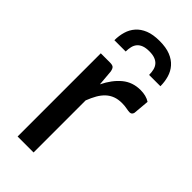

<svg xmlns="http://www.w3.org/2000/svg" viewBox="-231 -777 829 829"><g transform="rotate(45 183.0 -363.0)"><path d="M160 -410.5Q184.5 -460.5 219 -489Q253.5 -517.5 302 -517.5Q318.5 -517.5 333.2 -513.8Q348 -510 359 -502.5L352.5 -429Q349 -415.5 336 -415.5Q329 -415.5 315 -418.2Q301 -421 285 -421Q261.5 -421 243.5 -414.2Q225.5 -407.5 211.2 -394.2Q197 -381 186 -361.8Q175 -342.5 165.5 -318V0H68V-508H124Q140 -508 145.8 -502.2Q151.5 -496.5 154 -482ZM210 -725.5Q249.5 -725.5 276.2 -714.8Q303 -704 319.5 -685.2Q336 -666.5 343.2 -641.8Q350.5 -617 350.5 -589.5H281.5Q281.5 -605.5 278.2 -619Q275 -632.5 266.8 -642.2Q258.5 -652 244.8 -657.2Q231 -662.5 210 -662.5Q189 -662.5 175.2 -657.2Q161.5 -652 153.2 -642.2Q145 -632.5 141.8 -619Q138.5 -605.5 138.5 -589.5H69.5Q69.5 -617 76.8 -641.8Q84 -666.5 100.5 -685.2Q117 -704 143.8 -714.8Q170.5 -725.5 210 -725.5Z"/></g></svg>

Font: Lato 2
Style: Regular
Weight: 500
Designer: Lukasz Dziedzic with Adam Twardoch and Botio Nikoltchev
Foundry: tyPoland Lukasz Dziedzic
Version: Version 2.015; 2015-08-06; http://www.latofonts.com/